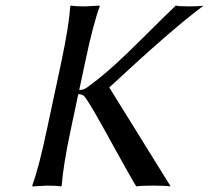

<svg xmlns="http://www.w3.org/2000/svg" viewBox="-20 -668 753 691"><path d="M200.7 -444.8Q228 -574.2 232.9 -645L235.8 -647.9Q252.4 -645 286.1 -645Q286.1 -645 338.9 -647.9V-645Q314.5 -578.6 286.6 -444.8L265.1 -344.2Q265.6 -344.2 266.1 -344.2Q266.6 -344.2 267.1 -344.2Q280.8 -344.2 293 -353L333 -383.3Q389.2 -427.2 488.3 -525.9Q587.4 -624.5 612.8 -647.9Q625 -645 661.1 -645Q696.3 -645 712.9 -647.9Q603 -566.9 374 -354V-352.1L594.2 2.9Q575.7 0 533.2 0Q488.3 0 470.2 2.9Q444.3 -40.5 402.3 -116.9Q360.4 -193.4 328.9 -248.8Q297.4 -304.2 283.2 -321.8Q276.4 -328.6 262.7 -329.1H261.7L234.4 -200.2Q207 -70.8 202.1 0L199.2 2.9Q182.6 0 148.9 0L96.2 2.9V0Q120.6 -67.9 148.4 -200.2Z"/></svg>

Font: Linux Biolinum
Style: Italic
Weight: 400
Italic angle: -12°
Designer: Philipp H. Poll
Foundry: Philipp H. Poll
Version: Version 1.1.3 ; ttfautohint (v0.9)